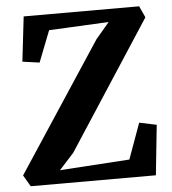

<svg xmlns="http://www.w3.org/2000/svg" viewBox="-53 -795 756 843"><g transform="rotate(-5 325.0 -373.0)"><path d="M48.5 0 19 -50 392 -617.5 452 -688.5 188.5 -675.5 134.5 -537.5 59.5 -548 82.5 -745.5H591.5L614.5 -695L247 -130L182.5 -59L490 -79L547 -236.5L623 -220.5L600 0Z"/></g></svg>

Font: Merriweather 28pt
Style: Bold
Weight: 700
Version: Version 2.100